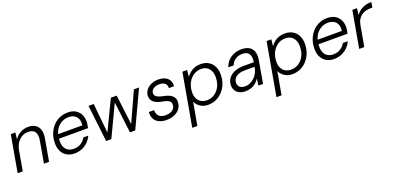

<svg xmlns="http://www.w3.org/2000/svg" viewBox="1 -1386 5067 2477"><g transform="rotate(-20 2535.0 -148.0)"><path d="M27 0 116 -504H179L168 -413Q200 -462 250 -489Q300 -516 358 -516Q420 -516 458 -489Q496 -462 509.5 -414.5Q523 -367 512 -305L458 0H388L440 -297Q454 -373 428 -414Q402 -455 334 -455Q290 -455 252 -434.5Q214 -414 186 -374.5Q158 -335 146 -278L97 0Z M806 12Q744 12 698.5 -16Q653 -44 630 -95Q607 -146 611 -214Q613 -279 636 -334Q659 -389 697.5 -430Q736 -471 787 -493.5Q838 -516 899 -516Q967 -516 1010 -488Q1053 -460 1073.5 -414.5Q1094 -369 1091 -313Q1090 -297 1086.5 -275.5Q1083 -254 1079 -236H665L675 -295H1022Q1029 -348 1014 -383.5Q999 -419 966.5 -437.5Q934 -456 888 -456Q844 -456 801.5 -435.5Q759 -415 728.5 -375.5Q698 -336 687 -276L682 -250Q673 -189 685.5 -143.5Q698 -98 732 -73Q766 -48 817 -48Q874 -48 915.5 -74Q957 -100 981 -144H1049Q1029 -100 994 -64.5Q959 -29 911.5 -8.5Q864 12 806 12Z M1242 0 1183 -504H1254L1297 -73H1283L1490 -504H1570L1623 -73H1610L1806 -504H1877L1641 0H1569L1514 -451H1527L1313 0Z M2071 12Q2010 12 1967 -9Q1924 -30 1903.5 -69Q1883 -108 1887 -163H1959Q1958 -132 1969 -106.5Q1980 -81 2008 -65.5Q2036 -50 2082 -50Q2120 -50 2148 -61.5Q2176 -73 2192.5 -95Q2209 -117 2210 -146Q2212 -173 2198.5 -189Q2185 -205 2159 -214.5Q2133 -224 2096 -231Q2066 -236 2038 -246Q2010 -256 1989 -271.5Q1968 -287 1956.5 -310Q1945 -333 1946 -364Q1948 -407 1974 -441Q2000 -475 2044 -495.5Q2088 -516 2144 -516Q2221 -516 2266.5 -477.5Q2312 -439 2307 -365H2236Q2239 -406 2213 -430Q2187 -454 2136 -454Q2085 -454 2053 -431Q2021 -408 2020 -374Q2019 -352 2031 -336.5Q2043 -321 2067.5 -311Q2092 -301 2129 -293Q2161 -287 2190 -277Q2219 -267 2240.5 -251.5Q2262 -236 2274 -212.5Q2286 -189 2284 -155Q2282 -104 2253.5 -66.5Q2225 -29 2178 -8.5Q2131 12 2071 12Z M2344 220 2472 -504H2537L2527 -413Q2548 -442 2576 -465.5Q2604 -489 2641 -502.5Q2678 -516 2725 -516Q2791 -516 2837 -486Q2883 -456 2905.5 -404.5Q2928 -353 2924 -288Q2922 -223 2899.5 -168.5Q2877 -114 2838.5 -73.5Q2800 -33 2749.5 -10.5Q2699 12 2639 12Q2598 12 2563.5 -2.5Q2529 -17 2505 -41.5Q2481 -66 2470 -93L2414 220ZM2646 -49Q2703 -49 2749 -79Q2795 -109 2822.5 -161Q2850 -213 2852 -280Q2855 -332 2838.5 -371.5Q2822 -411 2789 -433Q2756 -455 2710 -455Q2652 -455 2605 -424.5Q2558 -394 2530 -340.5Q2502 -287 2499 -220Q2496 -168 2513.5 -129.5Q2531 -91 2565 -70Q2599 -49 2646 -49Z M3156 12Q3100 12 3065 -8Q3030 -28 3014 -60Q2998 -92 3000 -128Q3002 -184 3033.5 -223.5Q3065 -263 3119 -283.5Q3173 -304 3244 -304H3379Q3388 -355 3378.5 -388.5Q3369 -422 3343.5 -439Q3318 -456 3275 -456Q3223 -456 3181.5 -430Q3140 -404 3122 -354H3049Q3065 -407 3100.5 -443Q3136 -479 3184 -497.5Q3232 -516 3284 -516Q3351 -516 3391.5 -490.5Q3432 -465 3446.5 -419Q3461 -373 3450 -311L3396 0H3333L3344 -92Q3330 -71 3312 -52Q3294 -33 3271 -19Q3248 -5 3219.5 3.5Q3191 12 3156 12ZM3171 -50Q3209 -50 3241 -65Q3273 -80 3299 -105Q3325 -130 3342 -162Q3359 -194 3365 -227L3369 -245H3238Q3186 -245 3150 -231.5Q3114 -218 3094.5 -193.5Q3075 -169 3074 -135Q3072 -96 3096.5 -73Q3121 -50 3171 -50Z M3500 220 3628 -504H3693L3683 -413Q3704 -442 3732 -465.5Q3760 -489 3797 -502.5Q3834 -516 3881 -516Q3947 -516 3993 -486Q4039 -456 4061.5 -404.5Q4084 -353 4080 -288Q4078 -223 4055.5 -168.5Q4033 -114 3994.5 -73.5Q3956 -33 3905.5 -10.5Q3855 12 3795 12Q3754 12 3719.5 -2.5Q3685 -17 3661 -41.5Q3637 -66 3626 -93L3570 220ZM3802 -49Q3859 -49 3905 -79Q3951 -109 3978.5 -161Q4006 -213 4008 -280Q4011 -332 3994.5 -371.5Q3978 -411 3945 -433Q3912 -455 3866 -455Q3808 -455 3761 -424.5Q3714 -394 3686 -340.5Q3658 -287 3655 -220Q3652 -168 3669.5 -129.5Q3687 -91 3721 -70Q3755 -49 3802 -49Z M4369 12Q4307 12 4261.5 -16Q4216 -44 4193 -95Q4170 -146 4174 -214Q4176 -279 4199 -334Q4222 -389 4260.5 -430Q4299 -471 4350 -493.5Q4401 -516 4462 -516Q4530 -516 4573 -488Q4616 -460 4636.5 -414.5Q4657 -369 4654 -313Q4653 -297 4649.5 -275.5Q4646 -254 4642 -236H4228L4238 -295H4585Q4592 -348 4577 -383.5Q4562 -419 4529.5 -437.5Q4497 -456 4451 -456Q4407 -456 4364.5 -435.5Q4322 -415 4291.5 -375.5Q4261 -336 4250 -276L4245 -250Q4236 -189 4248.5 -143.5Q4261 -98 4295 -73Q4329 -48 4380 -48Q4437 -48 4478.5 -74Q4520 -100 4544 -144H4612Q4592 -100 4557 -64.5Q4522 -29 4474.5 -8.5Q4427 12 4369 12Z M4716 0 4805 -504H4869L4858 -413Q4881 -446 4912.5 -469Q4944 -492 4983.5 -504Q5023 -516 5070 -516L5058 -443H5031Q4998 -443 4966.5 -435Q4935 -427 4908.5 -408.5Q4882 -390 4863 -359Q4844 -328 4836 -282L4786 0Z"/></g></svg>

Font: DM Sans Light
Style: Italic
Weight: 300
Italic angle: -10°
Designer: Colophon Foundry, Jonny Pinhorn
Foundry: Colophon Foundry
Version: Version 4.004;gftools[0.9.30]